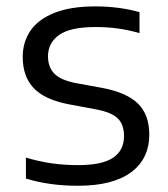

<svg xmlns="http://www.w3.org/2000/svg" viewBox="-20 -571 524 600"><path d="M61 -13V-78.5Q103 -66 142.2 -60.5Q181.5 -55 224 -55Q299 -55 333.2 -78Q367.5 -101 367.5 -145.5Q367.5 -182 347.8 -201.2Q328 -220.5 278.5 -229.5L195.5 -245Q119.5 -259.5 85.2 -295.8Q51 -332 51 -393Q51 -440 75.5 -475.5Q100 -511 150.5 -531Q201 -551 277.5 -551Q352.5 -551 416 -533V-467.5Q381 -477.5 348 -482Q315 -486.5 279 -486.5Q199.5 -486.5 164.8 -461.8Q130 -437 130 -395Q130 -362 149.2 -341.5Q168.5 -321 216 -311.5L298.5 -296.5Q376 -282 411.2 -247.2Q446.5 -212.5 446.5 -150.5Q446.5 -75 389.8 -32.8Q333 9.5 223.5 9.5Q133.5 9.5 61 -13Z"/></svg>

Font: Encode Sans Semi Expanded
Style: Regular
Weight: 400
Width: 6
Designer: Multiple Designers
Foundry: Impallari Type
Version: Version 2.000